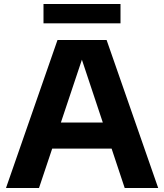

<svg xmlns="http://www.w3.org/2000/svg" viewBox="-20 -940 820 960"><path d="M10 0 267.5 -740H513L771 0H603.5L538 -197H241L175 0ZM284.5 -327.5H494L389.5 -641.5ZM197.5 -823.5V-920H582.5V-823.5Z"/></svg>

Font: Encode Sans SmExp
Style: Bold
Weight: 700
Width: 6
Designer: Multiple Designers
Foundry: Impallari Type
Version: Version 3.002; ttfautohint (v1.8.3) -l 8 -r 50 -G 200 -x 14 